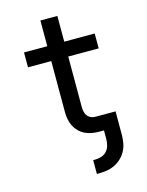

<svg xmlns="http://www.w3.org/2000/svg" viewBox="-131 -757 813 1060"><g transform="rotate(-15 275.0 -227.5)"><path d="M288 222V143H300Q319 143 336.5 137Q354 131 366.5 117Q379 103 383.5 84.5Q388 66 388 48V0H361Q340 0 319.5 -3.5Q299 -7 280.5 -16Q262 -25 247 -40Q232 -55 222.5 -74Q213 -93 209.5 -113.5Q206 -134 206 -155V-445H73V-530H206V-677H303V-530H477V-445H303V-155Q303 -142 306 -129Q309 -116 316.5 -106Q324 -96 336 -90.5Q348 -85 361 -85H477V48Q477 71 473 94.5Q469 118 458 139Q447 160 430 176.5Q413 193 392 203.5Q371 214 347.5 218Q324 222 300 222Z"/></g></svg>

Font: Lode Dark
Style: Bold
Weight: 700
Monospace: yes
Designer: Belleve Invis
Foundry: Belleve Invis
Version: Version 29.2.0; ttfautohint (v1.8.3)